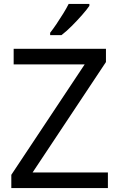

<svg xmlns="http://www.w3.org/2000/svg" viewBox="-20 -964 612 984"><path d="M533 0H38V-68L414 -634H50V-714H523V-646L147 -80H533ZM438 -934Q426 -916 401 -887.5Q376 -859 347.5 -830.5Q319 -802 295 -784H237V-796Q252 -815 269.5 -841Q287 -867 304 -894.5Q321 -922 332 -944H438Z"/></svg>

Font: Noto Sans Pau Cin Hau
Style: Regular
Weight: 400
Designer: Monotype Design Team
Foundry: Monotype Imaging Inc.
Version: Version 2.002; ttfautohint (v1.8.4.7-5d5b)